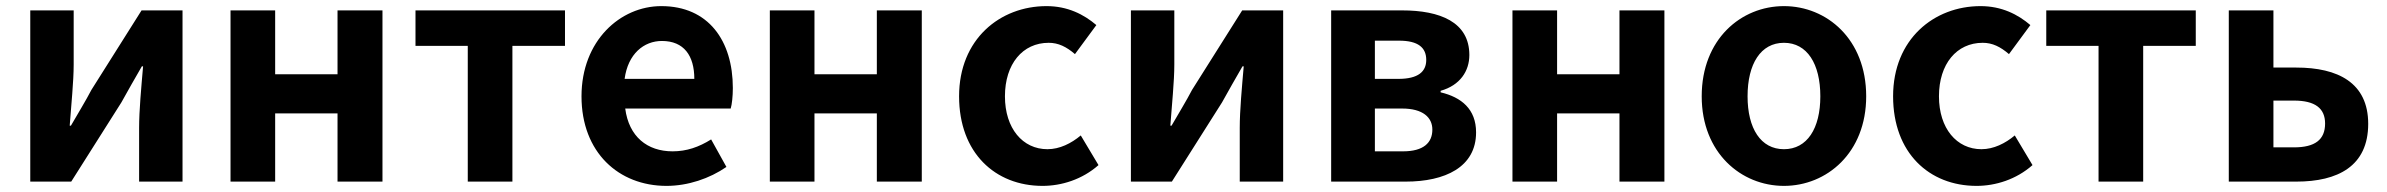

<svg xmlns="http://www.w3.org/2000/svg" viewBox="-20 -594 7809 628"><path d="M79 0H213L377 -259C395 -292 425 -344 444 -377H448C442 -307 435 -233 435 -176V0H577V-560H443L279 -300C262 -267 231 -216 212 -183H208C213 -252 221 -327 221 -383V-560H79Z M734 0H880V-223H1084V0H1231V-560H1084V-351H880V-560H734Z M1510 0H1656V-444H1828V-560H1339V-444H1510Z M2160 14C2230 14 2301 -10 2356 -48L2306 -138C2266 -113 2226 -99 2180 -99C2097 -99 2037 -147 2025 -239H2370C2374 -252 2377 -279 2377 -306C2377 -461 2297 -574 2143 -574C2009 -574 1882 -461 1882 -279C1882 -95 2004 14 2160 14ZM2023 -336C2034 -418 2086 -460 2145 -460C2217 -460 2251 -412 2251 -336Z M2498 0H2644V-223H2848V0H2995V-560H2848V-351H2644V-560H2498Z M3390 14C3452 14 3520 -7 3573 -54L3515 -151C3484 -125 3446 -106 3406 -106C3325 -106 3267 -174 3267 -279C3267 -385 3325 -454 3410 -454C3442 -454 3468 -441 3496 -417L3566 -512C3525 -547 3472 -574 3403 -574C3251 -574 3117 -466 3117 -279C3117 -94 3235 14 3390 14Z M3679 0H3813L3977 -259C3995 -292 4025 -344 4044 -377H4048C4042 -307 4035 -233 4035 -176V0H4177V-560H4043L3879 -300C3862 -267 3831 -216 3812 -183H3808C3813 -252 3821 -327 3821 -383V-560H3679Z M4334 0H4578C4706 0 4808 -47 4808 -161C4808 -237 4760 -276 4692 -292V-297C4756 -315 4786 -362 4786 -414C4786 -522 4690 -560 4566 -560H4334ZM4477 -336V-461H4556C4619 -461 4645 -438 4645 -398C4645 -360 4619 -336 4554 -336ZM4477 -99V-239H4566C4634 -239 4665 -210 4665 -170C4665 -127 4636 -99 4569 -99Z M4927 0H5073V-223H5277V0H5424V-560H5277V-351H5073V-560H4927Z M5815 14C5955 14 6084 -94 6084 -279C6084 -466 5955 -574 5815 -574C5675 -574 5546 -466 5546 -279C5546 -94 5675 14 5815 14ZM5815 -106C5739 -106 5696 -174 5696 -279C5696 -385 5739 -454 5815 -454C5891 -454 5934 -385 5934 -279C5934 -174 5891 -106 5815 -106Z M6445 14C6507 14 6575 -7 6628 -54L6570 -151C6539 -125 6501 -106 6461 -106C6380 -106 6322 -174 6322 -279C6322 -385 6380 -454 6465 -454C6497 -454 6523 -441 6551 -417L6621 -512C6580 -547 6527 -574 6458 -574C6306 -574 6172 -466 6172 -279C6172 -94 6290 14 6445 14Z M6844 0H6990V-444H7162V-560H6673V-444H6844Z M7270 0H7491C7626 0 7726 -50 7726 -189C7726 -324 7626 -373 7491 -373H7416V-560H7270ZM7416 -112V-265H7483C7552 -265 7585 -240 7585 -190C7585 -137 7552 -112 7483 -112Z"/></svg>

Font: Source Han Sans SC Bold
Style: Regular
Weight: 700
Designer: Ryoko NISHIZUKA (kana & ideographs); Paul D. Hunt (Latin, Greek & Cyrillic); Wenlong ZHANG (bopomofo); Sandoll Communica
Foundry: Adobe Systems Incorporated
Version: Version 1.001;PS 1.001;hotconv 1.0.78;makeotf.lib2.5.61930